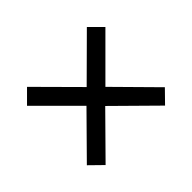

<svg xmlns="http://www.w3.org/2000/svg" viewBox="-99 -712 717 717"><g transform="rotate(-45 260.0 -353.0)"><path d="M418 -560 259 -402 102 -560 52 -510 209 -353 53 -195 103 -146 258 -303 417 -146 465 -195 309 -353 467 -511Z"/></g></svg>

Font: Noto Sans Gujarati UI SemiCondensed
Style: Regular
Weight: 400
Width: 4
Designer: Jelle Bosma - Monotype Design Team, Universal Thirst
Foundry: Monotype Imaging Inc.
Version: Version 2.106